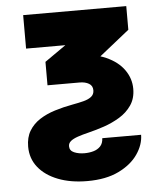

<svg xmlns="http://www.w3.org/2000/svg" viewBox="-53 -575 697 837"><g transform="rotate(-5 295.5 -156.5)"><path d="M79.6 -529.3H530.8V-425.8L267.1 -215.3H158.7V-317.9L251.5 -382.8H79.6ZM229 57.6Q229 77.1 248.5 85.4Q268.1 93.8 293.9 93.8Q314.5 93.8 332.8 88.6Q351.1 83.5 363.3 70.8Q375.5 58.1 376.5 35.2H546.4Q545.9 78.6 517.3 120.1Q488.8 161.6 433.3 188.7Q377.9 215.8 295.9 215.8Q223.1 215.8 168 194.3Q112.8 172.9 82 134.3Q51.3 95.7 51.3 43.9Q51.3 3.4 68.4 -24.9Q85.4 -53.2 114.7 -72.3Q144 -91.3 181.6 -103Q219.2 -114.7 259.8 -122.1Q287.1 -127 308.8 -132.6Q330.6 -138.2 343.3 -148.4Q356 -158.7 356 -176.3Q356 -196.3 339.8 -205.8Q323.7 -215.3 299.3 -215.3H213.4V-334.5H299.3Q373 -334.5 424.6 -311.5Q476.1 -288.6 502.9 -250.7Q529.8 -212.9 529.8 -167.5Q529.8 -125.5 509.3 -95.7Q488.8 -65.9 456.5 -46.4Q424.3 -26.9 388.2 -14.6Q352.1 -2.4 319.8 5.4Q291.5 12.2 271 19.3Q250.5 26.4 239.7 35.4Q229 44.4 229 57.6Z"/></g></svg>

Font: Inter 24pt Black
Style: Regular
Weight: 900
Designer: Rasmus Andersson
Foundry: rsms
Version: Version 4.001;git-66647c0bb